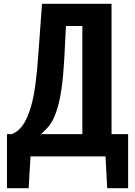

<svg xmlns="http://www.w3.org/2000/svg" viewBox="-20 -830 719 1019"><path d="M17 169V-118H42Q64 -126 83 -144.5Q102 -163 117.5 -193.5Q133 -224 146 -270Q159 -316 168 -382Q177 -448 183 -536L203 -810H572V-118H660V169H549L540 0H142L132 169ZM198 -118H417V-692H330L321 -516Q316 -426 307 -363Q298 -300 285.5 -258.5Q273 -217 259 -191Q245 -165 229 -149Q213 -133 198 -118Z"/></svg>

Font: Oswald SemiBold
Style: Regular
Weight: 600
Designer: Vernon Adams
Foundry: Vernon Adams
Version: Version 4.100; ttfautohint (v1.8.1.43-b0c9)